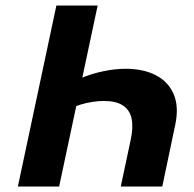

<svg xmlns="http://www.w3.org/2000/svg" viewBox="-20 -678 707 698"><path d="M335 -658 195 0H45L185 -658ZM436 -428Q501 -428 546.5 -404.5Q592 -381 611.5 -335.5Q631 -290 617 -224L570 0H419L455 -169Q465 -215 458.5 -246.5Q452 -278 427 -294.5Q402 -311 357 -311Q338 -311 315.5 -307.5Q293 -304 273.5 -298Q254 -292 241 -285L194 -345Q227 -374 269.5 -392Q312 -410 355.5 -419Q399 -428 436 -428Z"/></svg>

Font: Ysabeau Office ExtraBold
Style: Italic
Weight: 800
Italic angle: -12°
Designer: Christian Thalmann (Catharsis Fonts)
Version: Version 2.001;gftools[0.9.30]; featfreeze: tnum,lnum,ss02